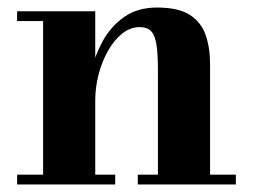

<svg xmlns="http://www.w3.org/2000/svg" viewBox="-20 -490 672 510"><path d="M233 -460V-26H286V0H25.5V-26H94.5V-434H25.5V-460ZM538 -319.5V-26H606.5V0H346V-26H399.5V-303Q399.5 -345 395.8 -370.2Q392 -395.5 381.8 -406.8Q371.5 -418 351 -418Q326 -418 304.5 -400.8Q283 -383.5 267 -355.2Q251 -327 242 -292.8Q233 -258.5 233 -223.5L213 -223Q213 -258 222.5 -300.5Q232 -343 253.2 -381.5Q274.5 -420 310 -445Q345.5 -470 397 -470Q454 -470 484.2 -450.5Q514.5 -431 526.2 -397Q538 -363 538 -319.5Z"/></svg>

Font: Bodoni Moda SC 9pt
Style: Bold
Weight: 700
Designer: Owen Earl
Foundry: indestructible type
Version: Version 2.005